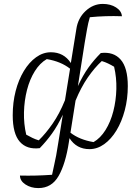

<svg xmlns="http://www.w3.org/2000/svg" viewBox="-20 -755 717 981"><path d="M183 2Q117 10 81 -31Q45 -72 45 -166Q45 -232 60 -290Q75 -348 102 -392.5Q129 -437 164.5 -462.5Q200 -488 240 -488Q306 -488 342 -433L370 -606Q378 -662 417 -698.5Q456 -735 505 -735Q545 -735 573 -717Q601 -699 603 -672Q519 -675 439 -667Q430 -637 424.5 -604.5Q419 -572 413 -538L378 -315Q404 -371 432 -410Q460 -449 495 -484Q560 -492 596.5 -450.5Q633 -409 633 -315Q633 -250 617.5 -191.5Q602 -133 575 -88.5Q548 -44 512.5 -18.5Q477 7 437 7Q371 7 335 -49L332 -29Q315 82 279.5 144Q244 206 176 206Q138 206 110 187.5Q82 169 82 142Q125 143 164.5 142Q204 141 246 138Q252 109 257 87Q262 65 267 39Q272 13 278 -27L301 -169Q274 -112 245.5 -72.5Q217 -33 183 2ZM114 -67Q130 -58 145.5 -50.5Q161 -43 178 -38Q214 -73 249 -123.5Q284 -174 312 -243L338 -404Q291 -441 219 -453Q184 -433 158 -391.5Q132 -350 118 -295.5Q104 -241 102.5 -181.5Q101 -122 114 -67ZM340 -77Q386 -41 458 -29Q493 -49 519 -90.5Q545 -132 559 -186.5Q573 -241 574.5 -300Q576 -359 563 -414Q548 -423 532.5 -430.5Q517 -438 500 -443Q463 -409 428.5 -359Q394 -309 366 -241Z"/></svg>

Font: Piazzolla Light
Style: Italic
Weight: 300
Italic angle: -11.3°
Designer: Juan Pablo del Peral
Foundry: Huerta Tipografica
Version: Version 1.330